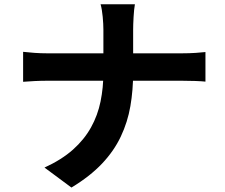

<svg xmlns="http://www.w3.org/2000/svg" viewBox="-20 -811 1040 888"><path d="M458.2 -674.2Q458.2 -699.1 455 -733.5Q451.8 -767.9 445.2 -791.3H603.9Q599.8 -767.9 597.8 -732.4Q595.8 -696.8 595.8 -673.4Q595.8 -645.2 595.8 -612.2Q595.8 -579.2 595.8 -544.3Q595.8 -509.4 595.8 -476Q595.8 -394.3 583.1 -320.4Q570.4 -246.5 538.7 -179.5Q507.1 -112.6 451.6 -54Q396.2 4.6 310.4 56.4L185.8 -36Q265.2 -72.4 317.6 -119.1Q369.9 -165.8 401 -221.9Q432.1 -277.9 445.1 -341.9Q458.2 -405.8 458.2 -476Q458.2 -509.2 458.2 -544.5Q458.2 -579.7 458.2 -613.3Q458.2 -646.8 458.2 -674.2ZM86.9 -571.3Q109.8 -568.7 139.1 -566.5Q168.4 -564.4 198.4 -564.4Q210.5 -564.4 247.1 -564.4Q283.6 -564.4 335.8 -564.4Q387.9 -564.4 447.9 -564.4Q507.9 -564.4 568.2 -564.4Q628.6 -564.4 680.9 -564.4Q733.2 -564.4 770.3 -564.4Q807.5 -564.4 820.9 -564.4Q855.6 -564.4 885.1 -566.4Q914.6 -568.5 930.2 -570.3V-433.5Q914.6 -435.3 882.4 -436.5Q850.2 -437.6 819.9 -437.6Q806.5 -437.6 769.7 -437.6Q733 -437.6 680.7 -437.6Q628.4 -437.6 568.5 -437.6Q508.6 -437.6 448.7 -437.6Q388.7 -437.6 337 -437.6Q285.4 -437.6 249.2 -437.6Q213.1 -437.6 201.7 -437.6Q169.1 -437.6 139.8 -436.1Q110.5 -434.5 86.9 -432.7Z"/></svg>

Font: Noto Sans TC
Style: Regular
Weight: 100
Designer: Ryoko NISHIZUKA 西塚涼子 (kana, bopomofo & ideographs); Paul D. Hunt (Latin, Greek & Cyrillic); Sandoll Communications 산돌커뮤니
Foundry: Adobe
Version: Version 2.004;hotconv 1.0.118;makeotfexe 2.5.65603